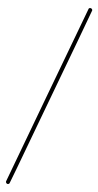

<svg xmlns="http://www.w3.org/2000/svg" viewBox="-124 -1513 1292 2524"><g transform="rotate(5 522.0 -250.5)"><path d="M81 949Q70 949 62.5 940Q55 931 55 921Q55 917 56 915Q59 906 498 -264.5Q937 -1435 939 -1438Q944 -1450 960 -1450Q972 -1450 980.5 -1441Q989 -1432 988 -1421Q982 -1403 839 -1020L398 155Q107 934 103 938Q96 949 81 949Z"/></g></svg>

Font: MathJax_Size3
Style: Regular
Weight: 400
Version: Version 1.1